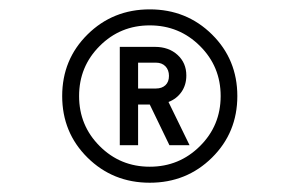

<svg xmlns="http://www.w3.org/2000/svg" viewBox="-20 -730 640 410"><path d="M432.6 -393.3Q378.4 -339.8 299.8 -339.8Q221.2 -339.8 167 -393.3Q112.8 -446.8 112.8 -524.9Q112.8 -603 167 -656.5Q221.2 -710 299.8 -710Q378.4 -710 432.6 -656.5Q486.8 -603 486.8 -524.9Q486.8 -446.8 432.6 -393.3ZM192.9 -418Q236.8 -374 299.8 -374Q362.8 -374 407 -418Q451.2 -461.9 451.2 -524.9Q451.2 -587.9 407 -631.8Q362.8 -675.8 299.8 -675.8Q236.8 -675.8 192.9 -631.8Q148.9 -587.9 148.9 -524.9Q148.9 -461.9 192.9 -418ZM274.9 -541H313Q325.7 -541 333.3 -548.1Q340.8 -555.2 340.8 -567.9Q340.8 -580.6 333.3 -588.4Q325.7 -596.2 313 -596.2H274.9ZM235.8 -419.9V-629.9H311Q340.3 -629.9 359.1 -612.8Q377.9 -595.7 377.9 -568.8Q377.9 -548.8 367.7 -533.9Q357.4 -519 339.8 -512.2L384.8 -419.9H341.8L299.8 -506.8H274.9V-419.9Z"/></svg>

Font: CommitMono
Style: Regular
Weight: 400
Monospace: yes
Designer: Eigil Nikolajsen
Foundry: Eigil Nikolajsen
Version: Version 1.143